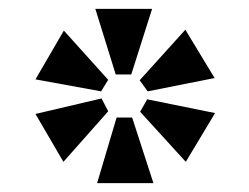

<svg xmlns="http://www.w3.org/2000/svg" viewBox="-20 -762 562 433"><path d="M465 -507 312 -538 296 -510 399 -397ZM398 -695 295 -581 313 -556 464 -586ZM195 -742 241 -594H276L323 -742ZM60 -583 208 -556 224 -582 124 -693ZM123 -397 224 -511 209 -540 60 -505ZM326 -349 278 -497H243L199 -349Z"/></svg>

Font: PT Serif Caption
Style: Italic
Weight: 400
Italic angle: -12°
Designer: A.Korolkova, O.Umpeleva, V.Yefimov
Foundry: ParaType Ltd
Version: Version 1.000W OFL